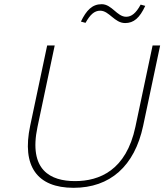

<svg xmlns="http://www.w3.org/2000/svg" viewBox="-20 -887 784 916"><path d="M205 -670 124 -287C83 -94 157 9 331 9C505 9 622 -94 663 -287L744 -670H708L626 -282C582 -74 454 -23 338 -23C222 -23 115 -74 159 -282L241 -670ZM366 -784 388 -778C410 -817 430 -836 458 -836C501 -836 526 -777 577 -777C618 -777 646 -801 673 -859L651 -865C629 -824 607 -807 582 -807C538 -807 514 -867 465 -867C420 -867 392 -838 366 -784Z"/></svg>

Font: LT Wave Text Thin Italic
Style: Regular
Weight: 100
Designer: Daniel Lyons
Version: Version 2.5 (Glyphs App)